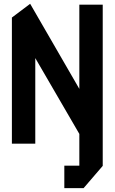

<svg xmlns="http://www.w3.org/2000/svg" viewBox="-20 -737 588 985"><path d="M41 0V-647L134 -717H135L387 -281V-713H507V114L409 228H310V113H387V-50L161 -439V0Z"/></svg>

Font: Foldit Thin Medium
Style: Regular
Weight: 500
Version: Version 1.003